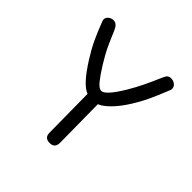

<svg xmlns="http://www.w3.org/2000/svg" viewBox="-179 -858 1013 1013"><g transform="rotate(45 327.5 -351.5)"><path d="M291 -41 288 -328Q239 -345 167 -459Q136 -508 116.5 -549Q97 -590 72 -655Q70 -661 70 -667Q70 -680 82.5 -690Q95 -700 111 -700Q136 -700 151 -665Q180 -596 193.5 -568.5Q207 -541 236 -493Q264 -448 287 -419Q310 -390 328 -390Q359 -390 421 -494Q444 -533 463 -572Q482 -611 507 -669Q514 -686 522 -692Q530 -698 542 -698Q560 -698 572.5 -687.5Q585 -677 585 -662Q585 -655 582 -649Q554 -579 534 -537Q514 -495 490 -457Q455 -401 421 -368Q387 -335 365 -328L368 -43Q368 -3 330 -3Q291 -3 291 -41Z"/></g></svg>

Font: Mali
Style: Regular
Weight: 400
Version: Version 1.000; ttfautohint (v1.6)